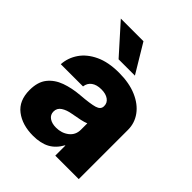

<svg xmlns="http://www.w3.org/2000/svg" viewBox="-206 -848 975 975"><g transform="rotate(45 281.5 -360.0)"><path d="M197.8 8.8Q120.1 8.8 70.6 -29.1Q21 -66.9 21 -143.6Q21 -201.7 48.1 -235.6Q75.2 -269.5 120.6 -285.9Q166 -302.2 220.7 -306.6Q290 -312 318.4 -320.6Q346.7 -329.1 346.7 -352.1V-354.5Q346.7 -376.5 327.9 -390.1Q309.1 -403.8 276.9 -403.8Q243.2 -403.8 223.1 -388.9Q203.1 -374 200.2 -348.1H40.5Q43.5 -396.5 71.3 -437Q99.1 -477.5 151.4 -502.2Q203.6 -526.9 280.3 -526.9Q354 -526.9 407.2 -503.9Q460.4 -481 489 -441.7Q517.6 -402.3 517.6 -354V0H349.1V-72.3H347.2Q323.7 -29.8 287.6 -10.5Q251.5 8.8 197.8 8.8ZM251 -103Q291 -103 319.6 -125.2Q348.1 -147.5 348.1 -185.1V-231Q334.5 -225.1 312 -220.2Q289.6 -215.3 258.8 -210Q226.1 -204.6 205.1 -190.7Q184.1 -176.8 184.1 -152.3Q184.1 -128.9 202.6 -116Q221.2 -103 251 -103ZM230.5 -573.2 92.3 -727.5H254.9L347.7 -573.2Z"/></g></svg>

Font: Inter Display Extra Bold
Style: Regular
Weight: 800
Designer: Rasmus Andersson
Foundry: rsms
Version: Version 4.000;git-4fc901f